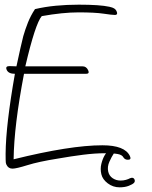

<svg xmlns="http://www.w3.org/2000/svg" viewBox="-20 -685 649 822"><path d="M33.5 37Q15.5 37 7.6 20Q3.8 12 4.2 -1.5Q4.5 -15 4 -26Q4.5 -89 14.6 -175Q24.7 -261 43.8 -369Q16.8 -369 9.1 -385Q1.2 -402 20.2 -402L50.4 -401Q60.6 -448 67.7 -480Q74.8 -512 79.6 -530Q87.9 -559 99.6 -588.5Q111.3 -618 129.8 -646Q172.5 -656 219.5 -660.5Q266.5 -665 317.5 -665Q407.5 -665 448.5 -656Q462.2 -653 468.6 -649Q475.1 -645 478.7 -638Q486.6 -621 471.6 -621Q459.6 -621 422.8 -626.5Q386.1 -632 316.1 -632Q282.1 -632 243 -628Q203.9 -624 158.8 -616Q131.2 -584 88.4 -401H333.4Q349.4 -401 357.1 -385Q364.8 -369 348.8 -369H82.8Q40.1 -147 38.3 -3Q280.5 -63 418.5 -63Q514.5 -63 536.1 -17Q543.8 -1 527.8 -1Q514.8 -1 508.5 -11Q502.9 -22 484.6 -25.5Q466.3 -29 431.3 -29Q387.3 -29 335.8 -22.5Q284.3 -16 227.6 -6Q145.6 7 97.6 22Q49.5 37 33.5 37ZM491.9 117Q463.9 117 441.4 100Q419 83 413.9 61Q408.6 38 413.8 17Q418.9 -4 427.8 -19.5Q436.8 -35 442.6 -40Q447.5 -45 455.5 -45Q467.5 -45 469.5 -36Q470.5 -32 467.4 -28Q458.4 -15 448.5 7Q438.5 29 443.4 50Q447.5 68 462.4 78Q477.2 88 496.2 88Q508.2 88 519 85Q529.8 82 536.9 78Q542.4 76 544.4 76Q554.4 76 556.7 86Q558.3 93 553.5 98Q547.9 104 531.4 110.5Q514.9 117 491.9 117Z"/></svg>

Font: Oooh Baby
Style: Normal
Weight: 400
Designer: Robert E. Leuschke
Foundry: Robert E. Leuschke
Version: Version 1.011; ttfautohint (v1.8.3)